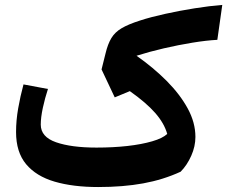

<svg xmlns="http://www.w3.org/2000/svg" viewBox="-20 -753 925 782"><path d="M885.3 -732.9 865.2 -590.8Q820.3 -588.4 763.4 -579.1Q706.5 -569.8 647.5 -556.2Q588.4 -542.5 536.1 -525.9Q604.5 -478 658.7 -423.6Q712.9 -369.1 744.4 -311.5Q775.9 -253.9 775.9 -195.3Q775.9 -156.7 759 -118.7Q742.2 -80.6 715.8 -53.7Q645 -21 563.2 -6.1Q481.4 8.8 379.9 8.8Q277.3 8.8 202.4 -13.2Q127.4 -35.2 86.4 -84.2Q45.4 -133.3 45.4 -215.3Q45.4 -262.7 54 -311.5Q62.5 -360.4 75.7 -409.2L175.3 -390.6Q163.1 -353.5 154.5 -314Q146 -274.4 146 -245.6Q146 -195.3 208.3 -173.6Q270.5 -151.9 373 -151.9Q440.4 -151.9 498.8 -158.4Q557.1 -165 599.9 -177.5Q642.6 -189.9 661.1 -207.5Q648.9 -251 612.1 -293Q575.2 -335 508.8 -381.8L447.3 -356.4L393.6 -470.2L409.7 -534.7Q418.9 -573.7 433.6 -597.9Q448.2 -622.1 475.6 -638.2Q502.9 -654.3 550.3 -669.4Q593.8 -683.6 652.6 -696.5Q711.4 -709.5 772.9 -719.2Q834.5 -729 885.3 -732.9Z"/></svg>

Font: Pinar-DS2-FD Bold
Style: Regular
Weight: 700
Designer: Amin Abedi
Version: Version 3.000